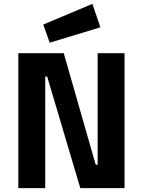

<svg xmlns="http://www.w3.org/2000/svg" viewBox="-20 -965 733 985"><path d="M235 -746 495 -825 454 -945 202 -839ZM212 0V-572H222L392 0H619V-692H481V-120H471L307 -692H74V0Z"/></svg>

Font: RazerF5
Style: Bold
Weight: 700
Foundry: Razer Inc.
Version: Version 2